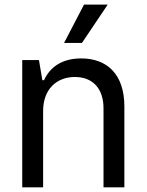

<svg xmlns="http://www.w3.org/2000/svg" viewBox="-20 -803 628 823"><path d="M164.8 -327.1C164.8 -420.1 222.3 -473 301.1 -473C377.5 -473 423.7 -423.3 423.7 -339.1V0H513.1V-346.6C513.1 -484.7 438.9 -552.6 328.1 -552.6C245.7 -552.6 194.2 -515.3 168.7 -459.2H161.6L147 -545.5H75.3V0H164.8ZM254.6 -619H331.3L441.8 -783.4H340.2Z"/></svg>

Font: GiG Sans Text
Style: Regular
Weight: 400
Designer: Andreas Faust
Version: Version 1.100;FEAKit 1.0